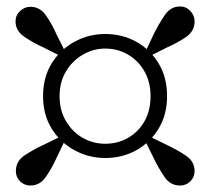

<svg xmlns="http://www.w3.org/2000/svg" viewBox="-20 -666 650 593"><path d="M431 -487 424 -495 455 -561Q471 -593 489 -619.5Q507 -646 536 -646Q555 -646 568 -632Q581 -618 581 -600Q581 -570 555 -552Q529 -534 497 -520ZM164 -369Q164 -325 184 -291.5Q204 -258 236 -240Q268 -222 305 -222Q344 -222 376 -240.5Q408 -259 426.5 -292Q445 -325 445 -369Q445 -412 426.5 -445Q408 -478 376 -497Q344 -516 305 -516Q268 -516 235.5 -497Q203 -478 183.5 -445Q164 -412 164 -369ZM113 -369Q113 -427 139.5 -470Q166 -513 210 -537Q254 -561 305 -561Q358 -561 401 -537Q444 -513 470 -470Q496 -427 496 -369Q496 -312 470 -269Q444 -226 401 -202Q358 -178 305 -178Q254 -178 210 -202Q166 -226 139.5 -269Q113 -312 113 -369ZM187 -495 179 -487 113 -520Q82 -534 55 -552.5Q28 -571 28 -600Q28 -619 42 -632Q56 -645 74 -645Q103 -645 121.5 -619Q140 -593 154 -561ZM179 -250 186 -244 154 -177Q140 -146 121.5 -119.5Q103 -93 74 -93Q55 -93 42 -106Q29 -119 29 -137Q29 -168 55 -185.5Q81 -203 113 -218ZM423 -242 431 -250 496 -218Q528 -203 554.5 -185Q581 -167 581 -138Q581 -119 568 -106Q555 -93 536 -93Q506 -93 488 -119.5Q470 -146 455 -177Z"/></svg>

Font: Noto Serif TC ExtraLight Black
Style: Regular
Weight: 900
Version: Version 2.003-H1;hotconv 1.1.1;makeotfexe 2.6.0